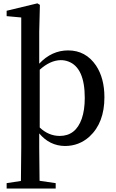

<svg xmlns="http://www.w3.org/2000/svg" viewBox="-20 -834 673 1116"><path d="M210.9 -428.7V-92.8Q262.7 -43.9 327.1 -43.9Q419.9 -43.9 455.1 -143.6Q472.7 -194.3 472.7 -264.6Q472.7 -441.4 377 -476.6Q356.4 -484.4 333 -484.4Q271.5 -483.4 210.9 -428.7ZM208 -649.4V-463.9Q280.3 -541 376 -541Q478.5 -541 538.1 -453.1Q586.9 -379.9 586.9 -268.6Q586.9 -120.1 500 -40Q439.5 14.6 357.4 14.6Q268.6 13.7 208 -58.6V24.4Q208 85 210 216.8L303.7 230.5V261.7H18.6V230.5L101.6 217.8Q103.5 85 103.5 24.4V-732.4L18.6 -740.2V-771.5L197.3 -814.5L211.9 -805.7Z"/></svg>

Font: GenYoMin JP SemiBold
Style: Regular
Weight: 600
Version: Version 1.001;PS 1;hotconv 16.6.51;makeotf.lib2.5.65220 DEVE